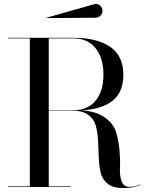

<svg xmlns="http://www.w3.org/2000/svg" viewBox="-20 -940 735 965"><path d="M460 -851 215 -849 214 -851 450 -918Q470 -924 482.5 -912.5Q495 -901 495 -885Q495 -871 484.5 -861Q474 -851 460 -851ZM20 -3H130V-747H20V-750H350Q468 -750 534 -704.5Q600 -659 600 -565Q600 -478 547.5 -435Q495 -392 391 -385Q463 -381 506.5 -350Q550 -319 563 -277Q576 -235 580.5 -186Q585 -137 583 -96Q581 -55 591.5 -28Q602 -1 630 -1Q660 -1 684 -13L685 -11Q657 5 595 5Q548 5 521 -16.5Q494 -38 486 -72.5Q478 -107 476.5 -148.5Q475 -190 473 -231Q471 -272 462 -306.5Q453 -341 424 -362.5Q395 -384 345 -384H225V-3H335V0H20ZM350 -747H225V-386H350Q421 -386 460.5 -434Q500 -482 500 -565Q500 -648 460.5 -697.5Q421 -747 350 -747Z"/></svg>

Font: Bodoni* 72
Style: Regular
Weight: 400
Version: Version 1.003